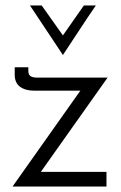

<svg xmlns="http://www.w3.org/2000/svg" viewBox="-20 -685 444 705"><path d="M371 0H26L275 -352H106Q73 -352 53.5 -366.5Q34 -381 34 -411V-438H84V-425Q84 -411 92 -405.5Q100 -400 117 -400H375L130 -54H371ZM90 -665H133L211 -555L288 -665H332Q301 -620 271 -574Q241 -528 211 -483Z"/></svg>

Font: Josefin Sans
Style: Regular
Weight: 400
Designer: Santiago Orozco
Foundry: Typemade
Version: Version 1.0